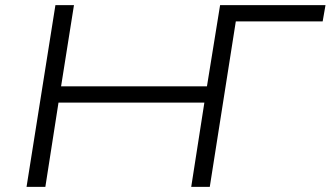

<svg xmlns="http://www.w3.org/2000/svg" viewBox="-20 -725 1283 745"><path d="M83 0 195 -705H267L217 -390H783L834 -705H1243L1232 -642H895L794 0H722L773 -327H207L156 0Z"/></svg>

Font: Nunito Sans 10pt Expanded Light
Style: Italic
Weight: 300
Width: 7
Italic angle: -9°
Designer: Vernon Adams
Foundry: Vernon Adams
Version: Version 3.101;gftools[0.9.27]